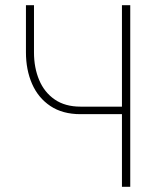

<svg xmlns="http://www.w3.org/2000/svg" viewBox="-20 -720 602 740"><path d="M111 -700V-518Q111 -459 131 -411.5Q151 -364 191 -336.5Q231 -309 290 -309H450V-700H482V0H450V-280H290Q221 -280 174 -311.5Q127 -343 103.5 -397Q80 -451 80 -518V-700Z"/></svg>

Font: Jost* Thin
Style: Regular
Weight: 200
Version: Version 3.7